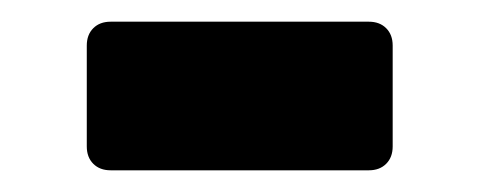

<svg xmlns="http://www.w3.org/2000/svg" viewBox="-20 -591 442 177"><path d="M60 -456V-549Q60 -559 66 -565Q72 -571 82 -571H320Q330 -571 336 -565Q342 -559 342 -549V-456Q342 -446 336 -440Q330 -434 320 -434H82Q72 -434 66 -440Q60 -446 60 -456Z"/></svg>

Font: Hezaedrus
Style: Bold
Weight: 700
Designer: Hubert & Fischer
Foundry: Hubert & Fischer
Version: Version 1.10;September 3, 2019;FontCreator 11.5.0.2425 64-bi